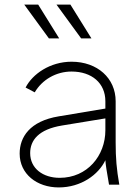

<svg xmlns="http://www.w3.org/2000/svg" viewBox="-20 -808 614 840"><path d="M237 12C335 12 411 -44 441 -107C442 -88 447 -58 457 0H502C490 -68 486 -116 486 -185V-365C486 -466 406 -538 293 -538C199 -538 122 -484 92 -425L132 -404C164 -459 225 -495 293 -495C382 -495 441 -444 441 -365V-333L237 -299C110 -278 66 -208 66 -136C66 -47 141 12 237 12ZM86 -788 194 -640H239L147 -788ZM112 -138C112 -194 148 -242 252 -259L441 -290V-238C441 -127 362 -30 241 -30C168 -30 112 -71 112 -138ZM227 -788 335 -640H380L288 -788Z"/></svg>

Font: Mluvka ExtraLight
Style: Regular
Weight: 200
Designer: Modified by Jiří Krblich, Original typeface by Gumpita Rahayu
Foundry: Gumpita Rahayu & Jiří Krblich
Version: Version 2.000;Glyphs 3.1.1 (3134)